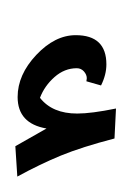

<svg xmlns="http://www.w3.org/2000/svg" viewBox="-20 -760 168 244"><path d="M89.8 -656.7 90.3 -660.6Q90.3 -665 86.7 -669.2Q83 -673.3 77.6 -673.3Q62 -673.3 49.3 -662.1Q36.6 -650.9 30.8 -635.7Q46.4 -615.7 78.1 -615.7Q96.2 -615.7 127.4 -622.1L125.5 -584Q84 -573.2 57.4 -562.3Q30.8 -551.3 2 -535.6L-0.5 -574.2L39.1 -596.7Q2.4 -603 2.4 -636.7Q2.4 -665 26.1 -690.2Q49.8 -715.3 76.2 -715.3Q115.2 -715.3 115.2 -678.2Q115.2 -665 108.4 -651.4ZM72.8 -549.8ZM63 -739.7Z"/></svg>

Font: Noto Naskh Arabic
Style: Regular
Weight: 400
Designer: Monotype Design team
Foundry: Monotype Imaging Inc.
Version: Version 1.01